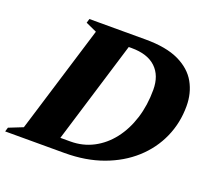

<svg xmlns="http://www.w3.org/2000/svg" viewBox="-151 -813 1038 957"><g transform="rotate(20 368.0 -335.0)"><path d="M220 -621.5 161.5 -648 168 -670H466Q576 -670 643 -638Q710 -606 740.8 -551Q771.5 -496 771.5 -427Q771.5 -338 737 -260.5Q702.5 -183 637.8 -124.5Q573 -66 482.5 -33Q392 0 279.5 0H-35L-28.5 -22L45.5 -51.5ZM287.5 -64Q353.5 -64 408.5 -92.8Q463.5 -121.5 503.8 -173.5Q544 -225.5 566 -295.2Q588 -365 588 -447Q588 -522.5 544 -564.2Q500 -606 415.5 -606H400L234.5 -64Z"/></g></svg>

Font: Newsreader 16pt ExtraBold
Style: Italic
Weight: 800
Italic angle: -17°
Designer: Hugues Gentile
Foundry: Production Type
Version: Version 1.003; ttfautohint (v1.8.3)